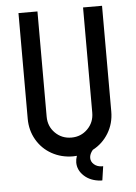

<svg xmlns="http://www.w3.org/2000/svg" viewBox="-57 -750 655 927"><g transform="rotate(-5 270.5 -286.0)"><path d="M68 -194V-706H160V-196Q160 -149 192 -117Q224 -85 271 -85Q317 -85 349 -117Q381 -149 381 -196V-706H473V-194Q473 -136 444.5 -89Q416 -42 368 -17Q352 2 352 21Q352 39 366.5 52Q381 65 403 66H411L401 134H392Q343 130 313 102Q283 74 283 37Q283 22 289 5L271 6Q214 6 167.5 -20Q121 -46 94.5 -92Q68 -138 68 -194Z"/></g></svg>

Font: Lineal
Style: Regular
Weight: 400
Designer: Created by Frank Adebiaye with contributions from Anton Moglia & Ariel Martín Pérez
Created by Frank ADEBIAYE with FontF
Foundry: Velvetyne Type Foundry
Version: Version 2.000